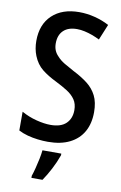

<svg xmlns="http://www.w3.org/2000/svg" viewBox="-102 -780 667 1058"><g transform="rotate(10 232.0 -251.5)"><path d="M206.1 9.8Q178.7 9.8 149.7 6.3Q120.6 2.9 92.5 -4.6Q64.5 -12.2 41 -24.4V-129.4Q80.1 -107.4 124.8 -95.9Q169.4 -84.5 204.6 -84.5Q262.7 -84.5 291.5 -112.5Q320.3 -140.6 320.3 -187Q320.3 -222.2 304.2 -245.8Q288.1 -269.5 259.8 -287.6Q231.4 -305.7 194.3 -324.2Q147 -347.2 113.8 -373.5Q80.6 -399.9 62.5 -444.8Q47.4 -482.4 47.4 -527.3Q47.4 -619.6 103 -671.9Q158.7 -724.1 253.9 -724.1Q297.4 -724.1 340.8 -713.1Q384.3 -702.1 421.9 -682.1L385.7 -594.2Q366.2 -604 344.5 -612.1Q322.8 -620.1 300.5 -625Q278.3 -629.9 257.8 -629.9Q208.5 -629.9 181.9 -604.2Q155.3 -578.6 155.3 -532.2Q155.3 -510.7 162.1 -493.9Q168.9 -477.1 182.6 -463.4Q198.7 -444.8 223.6 -429.9Q248.5 -415 277.8 -399.4Q324.2 -376 358.2 -349.9Q392.1 -323.7 410.6 -287.1Q429.2 -250.5 429.2 -194.8Q429.2 -131.8 403.6 -85.9Q377.9 -40 328.1 -15.1Q278.3 9.8 206.1 9.8ZM151.9 221.2V209.5Q158.7 189.9 165.5 163.3Q172.4 136.7 178 109.4Q183.6 82 185.5 61H291V70.3Q276.4 111.3 255.9 150.6Q235.4 189.9 213.9 221.2Z"/></g></svg>

Font: Open Sans
Style: Regular
Weight: 600
Width: 3
Foundry: Ascender Corporation
Version: Version 1.000